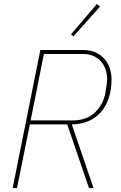

<svg xmlns="http://www.w3.org/2000/svg" viewBox="-20 -951 610 971"><path d="M66 0H44L184 -698H401Q434 -698 460.5 -687Q487 -676 505.5 -656Q524 -636 534 -609Q544 -582 544 -550Q544 -496 529.5 -453.5Q515 -411 488.5 -382Q462 -353 425 -337.5Q388 -322 343 -322L453 0H430L320 -322H131ZM348 -342Q417 -342 459.5 -381.5Q502 -421 513 -481Q518 -510 520 -526Q522 -542 522 -550Q522 -576 514 -599.5Q506 -623 490.5 -640.5Q475 -658 452 -668Q429 -678 398 -678H202L135 -342ZM351 -767 339 -777 470 -931 486 -918Z"/></svg>

Font: IBM Plex Sans Condensed Thin
Style: Italic
Weight: 100
Width: 3
Italic angle: -11°
Designer: Mike Abbink, Paul van der Laan, Pieter van Rosmalen
Foundry: Bold Monday
Version: Version 1.3